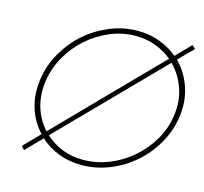

<svg xmlns="http://www.w3.org/2000/svg" viewBox="-104 -826 1013 953"><g transform="rotate(15 402.5 -350.0)"><path d="M113 -348Q123 -416 157 -476.5Q191 -537 243 -583Q294 -628 357 -654.5Q420 -681 488 -681Q544 -681 591.5 -663Q639 -645 676 -614Q545 -480 429 -362Q313 -244 182 -109Q140 -154 121.5 -215.5Q103 -277 113 -348ZM393 -19Q334 -19 285 -38.5Q236 -58 198 -93Q323 -220 445.5 -345.5Q568 -471 693 -598Q739 -552 761.5 -487.5Q784 -423 773 -349Q764 -281 729 -221Q694 -161 642 -116Q590 -71 525.5 -45Q461 -19 393 -19ZM85 -349Q74 -271 95 -204Q116 -137 162 -89Q141 -68 121.5 -47.5Q102 -27 82 -7Q86 -3 90 1.5Q94 6 98 10Q118 -10 138 -31Q158 -52 178 -72Q219 -34 273.5 -13Q328 8 392 8Q466 8 535.5 -20Q605 -48 661 -97Q716 -145 753 -210Q790 -275 801 -349Q812 -430 788.5 -500Q765 -570 715 -620Q733 -639 751 -657Q769 -675 788 -694L771 -710L698 -635Q657 -669 605 -688.5Q553 -708 492 -708Q418 -708 349 -679.5Q280 -651 225 -603Q170 -554 132.5 -488.5Q95 -423 85 -349Z"/></g></svg>

Font: Josefin Slab Thin Light
Style: Italic
Weight: 300
Italic angle: -12°
Version: Version 2.000